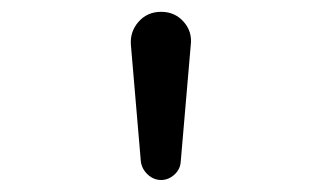

<svg xmlns="http://www.w3.org/2000/svg" viewBox="-20 -800 540 320"><path d="M214.8 -530.3 198.2 -724.6Q196.3 -747.1 210.9 -763.7Q225.6 -780.3 248.5 -780.3Q271.5 -780.3 286.1 -763.7Q300.8 -747.1 297.9 -724.6L281.2 -530.3Q280.3 -517.6 270.5 -508.8Q260.7 -500 248.5 -500Q236.3 -500 226.6 -508.8Q216.8 -517.6 214.8 -530.3Z"/></svg>

Font: Rounded-X Mgen+ 1mn regular
Style: Regular
Weight: 400
Designer: [Source Han Sans]
Ryoko NISHIZUKA  (kana & ideographs); Paul D. Hunt (Latin, Greek & Cyrillic); Wenlong ZHANG  (bopomofo
Version: Version 1.059.20150602